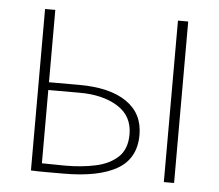

<svg xmlns="http://www.w3.org/2000/svg" viewBox="-43 -568 704 616"><g transform="rotate(5 309.0 -259.5)"><path d="M183 1Q150 1 124.5 1Q99 1 78 0V-520H111V-287H208Q307 -287 361 -250Q415 -213 415 -144Q415 -68 355.5 -33.5Q296 1 183 1ZM506 0V-520H539V0ZM187 -25Q239 -25 283.5 -34.5Q328 -44 355.5 -69.5Q383 -95 383 -143Q383 -202 335 -232Q287 -262 212 -262H111V-26Q128 -26 147 -25.5Q166 -25 187 -25Z"/></g></svg>

Font: Murecho ExtraLight
Style: Regular
Weight: 200
Designer: Neil Summerour
Foundry: Positype
Version: Version 1.010; ttfautohint (v1.8.3)